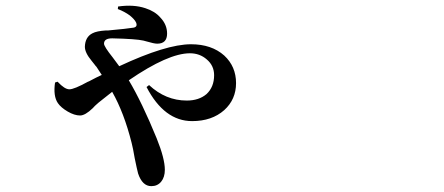

<svg xmlns="http://www.w3.org/2000/svg" viewBox="-20 -591 1540 666"><path d="M504.9 54.7Q473.6 54.7 459 10.7Q455.1 -3.9 447.3 -42Q441.4 -77.1 436.5 -95.7Q410.2 -200.2 369.1 -272.5Q352.5 -259.8 322.3 -235.4Q317.4 -230.5 314.5 -228.5Q309.6 -224.6 301.8 -215.8Q275.4 -190.4 257.8 -190.4Q238.3 -190.4 214.8 -204.1Q191.4 -217.8 180.7 -233.4Q164.1 -257.8 170.9 -304.7L179.7 -307.6Q204.1 -281.2 220.7 -281.2Q237.3 -281.2 285.2 -307.6L288.1 -308.6Q317.4 -324.2 333 -331.1Q326.2 -341.8 314.5 -359.4Q310.5 -363.3 309.6 -365.2Q305.7 -370.1 297.9 -379.9Q274.4 -408.2 274.4 -428.7Q275.4 -462.9 300.8 -475.6Q315.4 -483.4 347.7 -485.4Q353.5 -485.4 355.5 -485.4Q419.9 -491.2 443.4 -495.1Q458 -498 452.1 -512.7Q447.3 -523.4 430.7 -537.1Q412.1 -550.8 388.7 -559.6L389.6 -568.4Q443.4 -576.2 484.4 -562.5Q517.6 -551.8 536.1 -530.3Q559.6 -505.9 559.6 -474.6Q559.6 -439.5 525.4 -439.5Q514.6 -439.5 488.3 -447.3Q480.5 -449.2 477.5 -450.2Q452.1 -456.1 369.1 -458Q340.8 -458 340.8 -439.5Q340.8 -429.7 371.1 -391.6Q385.7 -372.1 393.6 -361.3Q556.6 -437.5 642.6 -437.5Q713.9 -437.5 757.8 -398.4Q798.8 -360.4 798.8 -302.7Q798.8 -246.1 757.8 -209Q714.8 -170.9 646.5 -170.9Q549.8 -170.9 488.3 -289.1L497.1 -295.9Q554.7 -242.2 627.9 -242.2Q669.9 -242.2 696.3 -264.6Q722.7 -289.1 722.7 -330.1Q722.7 -363.3 697.3 -384.8Q672.9 -406.2 638.7 -406.2Q563.5 -406.2 426.8 -312.5Q472.7 -235.4 523.4 -111.3Q551.8 -41 551.8 -2Q551.8 23.4 539.1 39.1Q526.4 54.7 504.9 54.7Z"/></svg>

Font: Bpmf GenRyu Min B
Style: B
Weight: 700
Foundry: But Ko
Version: Version 1.320